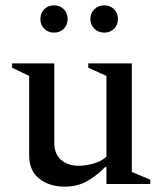

<svg xmlns="http://www.w3.org/2000/svg" viewBox="-20 -688 608 718"><path d="M223 10Q164 10 126.5 -20Q89 -50 89 -108V-404L25 -435V-451H183V-154Q183 -112 208.5 -90Q234 -68 275 -68Q300 -68 330 -76.5Q360 -85 378 -102V-404L310 -435V-451H473V-45L542 -16V0H378V-63H373Q336 -26 301 -8Q266 10 223 10ZM182 -566Q160 -566 145.5 -580.5Q131 -595 131 -617Q131 -639 145.5 -653.5Q160 -668 182 -668Q204 -668 218.5 -653.5Q233 -639 233 -617Q233 -595 218.5 -580.5Q204 -566 182 -566ZM370 -566Q348 -566 333 -580.5Q318 -595 318 -617Q318 -639 333 -653.5Q348 -668 370 -668Q392 -668 406.5 -653.5Q421 -639 421 -617Q421 -595 406.5 -580.5Q392 -566 370 -566Z"/></svg>

Font: Spectral Medium
Style: Regular
Weight: 500
Designer: Jean-Baptiste Levee
Foundry: Production Type
Version: Version 2.001